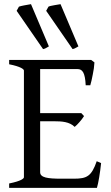

<svg xmlns="http://www.w3.org/2000/svg" viewBox="-20 -903 536 923"><path d="M466 -119 445 -128C420 -56 398 -44 336 -44H273C210 -44 173 -49 173 -75V-320H242C276 -320 314 -318 339 -293C342 -296 346 -299 350 -303L362 -316C370 -325 378 -335 384 -345L371 -359H173V-571H352C376 -571 389 -555 392 -493H414C416 -499 418 -507 420 -516L426 -545C430 -563 433 -584 434 -603L418 -615H24V-594C80 -583 95 -570 95 -564V-51C95 -45 83 -33 24 -21V0H446C453 -23 461 -71 466 -119ZM357 -680 271 -883C262 -881 222 -876 213 -871L202 -851L329 -667C341 -670 338 -670 357 -680ZM60 -851 187 -667C193 -668 198 -670 201 -672L215 -680L129 -883C106 -879 82 -875 71 -871Z"/></svg>

Font: Temporarium
Style: Regular
Weight: 400
Version: Version 1.1